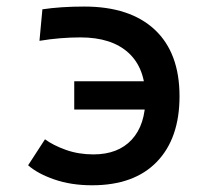

<svg xmlns="http://www.w3.org/2000/svg" viewBox="-20 -547 626 577"><path d="M256.8 9.8Q193.8 9.8 143.6 -7.6Q93.3 -24.9 64.5 -50.3L115.2 -128.4Q139.6 -110.4 177.7 -96.7Q215.8 -83 260.7 -83Q335 -83 376 -127.4Q417 -171.9 417 -252.9Q417 -341.8 366.2 -388.2Q315.4 -434.6 221.7 -434.6Q191.9 -434.6 161.4 -432.1Q130.9 -429.7 98.6 -424.3L107.4 -519Q162.6 -527.3 233.4 -527.3Q370.6 -527.3 445.1 -457.8Q519.5 -388.2 519.5 -257.8Q519.5 -131.3 451.4 -60.8Q383.3 9.8 256.8 9.8ZM203.1 -217.8V-302.7H463.9V-217.8Z"/></svg>

Font: Cascadia Mono
Style: Regular
Weight: 400
Monospace: yes
Designer: Aaron Bell
Foundry: Saja Typeworks
Version: Version 2404.023